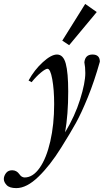

<svg xmlns="http://www.w3.org/2000/svg" viewBox="-116 -720 537 993"><path d="M241.7 -486.3 206.1 -509.8 324.7 -699.7 384.3 -657.7ZM-31.7 252.9Q-66.9 252.9 -81.5 237.3Q-96.2 221.7 -96.2 206.1Q-96.2 190.4 -85.2 175.5Q-74.2 160.6 -53.2 160.6Q-29.8 160.6 -15.6 181.2Q-4.4 197.8 11.7 197.8Q54.2 197.8 89.1 148.2Q124 98.6 144 11.5Q164.1 -75.7 164.1 -181.6Q164.1 -256.3 154.3 -310.3Q144.5 -364.3 129.4 -364.3Q119.6 -364.3 95.9 -345Q72.3 -325.7 47.4 -294.9L31.7 -303.7Q62 -358.9 105.5 -398.4Q148.9 -438 178.7 -438Q211.4 -438 224.1 -391.1Q236.8 -344.2 236.8 -246.1Q236.8 -127.9 220.7 -35.6Q271.5 -119.6 298.3 -205.6Q325.2 -291.5 325.2 -342.3Q325.2 -373.5 320.3 -397.9Q324.7 -438 362.3 -438Q400.4 -438 400.4 -400.9Q371.6 -298.8 338.4 -217.3Q305.2 -135.7 276.9 -84.5Q248.5 -33.2 200.2 43.9Q143.1 135.7 82.5 194.3Q22 252.9 -31.7 252.9Z"/></svg>

Font: Elstob 14pt Medium
Style: Italic
Weight: 500
Italic angle: -20°
Designer: Peter S. Baker
Version: Version 1.015